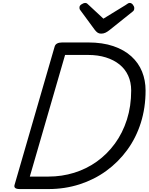

<svg xmlns="http://www.w3.org/2000/svg" viewBox="-20 -1287 1011 1307"><path d="M115 0Q71 0 79 -28L352 -970Q356 -984 369 -991Q382 -998 404 -998H580Q678 -998 751.5 -973Q825 -948 874 -903.5Q923 -859 947 -799.5Q971 -740 971 -671Q971 -553 938.5 -450.5Q906 -348 845.5 -265.5Q785 -183 703 -123.5Q621 -64 521 -32Q421 0 310 0ZM183 -85H310Q401 -85 485 -111Q569 -137 639.5 -187.5Q710 -238 762.5 -310Q815 -382 844 -473Q873 -564 873 -671Q873 -727 852.5 -772Q832 -817 793.5 -848Q755 -879 701 -896Q647 -913 579 -913H423ZM863 -1267Q875 -1267 884.5 -1255Q894 -1243 894 -1232Q894 -1223 891.5 -1218Q889 -1213 884 -1209L724 -1081Q710 -1070 697 -1064Q684 -1058 668 -1058Q654 -1058 644 -1065Q634 -1072 625 -1084L528 -1216Q522 -1223 521.5 -1228Q521 -1233 521 -1237Q521 -1249 535.5 -1258Q550 -1267 559 -1267Q569 -1267 574 -1262Q579 -1257 586 -1251L684 -1160L834 -1252Q841 -1256 848 -1261.5Q855 -1267 863 -1267Z"/></svg>

Font: Playwrite AU QLD
Style: Regular
Weight: 400
Designer: Veronika Burian, José Scaglione
Foundry: TypeTogether
Version: Version 1.002